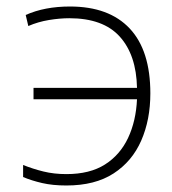

<svg xmlns="http://www.w3.org/2000/svg" viewBox="-20 -560 530 590"><path d="M184 10Q142 10 109.5 2.5Q77 -5 51 -16V-53Q81 -41 113.5 -33Q146 -25 184 -25Q256 -25 302.5 -54.5Q349 -84 373.5 -136Q398 -188 401 -255H83V-290H401Q399 -391 348 -447.5Q297 -504 193 -504Q164 -504 130.5 -498.5Q97 -493 67 -480L59 -514Q117 -540 195 -540Q315 -540 378.5 -472.5Q442 -405 442 -273Q442 -192 414 -128Q386 -64 329 -27Q272 10 184 10Z"/></svg>

Font: Noto Sans ExtraLight
Style: Regular
Weight: 200
Designer: Monotype Design Team
Foundry: Monotype Imaging Inc.
Version: Version 2.007